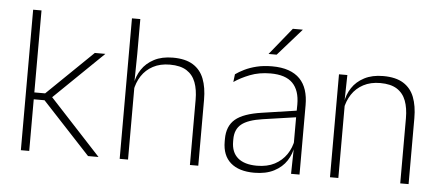

<svg xmlns="http://www.w3.org/2000/svg" viewBox="-48 -788 2074 904"><g transform="rotate(5 989.0 -335.5)"><path d="M393.5 0 166.5 -244H108.5V-276.5H166.5L383 -486.5H433L194 -254.5V-269L443 0ZM76 0V-664H115.5V0Z M875 0V-308Q875 -356 862 -390.5Q849 -425 819.5 -443.8Q790 -462.5 740.5 -462.5Q694.5 -462.5 660.8 -444.5Q627 -426.5 606.8 -395.5Q586.5 -364.5 579.5 -324L566 -356H578Q583.5 -394 604.8 -426Q626 -458 662.8 -477.2Q699.5 -496.5 751.5 -496.5Q811 -496.5 846.8 -474.2Q882.5 -452 898.5 -410.8Q914.5 -369.5 914.5 -311.5V0ZM543 0V-664H582.5V-498.5L580.5 -359L582.5 -355V0Z M1353 0 1355.5 -125 1353.5 -131.5V-290L1354 -328Q1354 -394.5 1320.5 -428.5Q1287 -462.5 1216 -462.5Q1162 -462.5 1118.8 -445.5Q1075.5 -428.5 1044.5 -407L1049 -444Q1065.5 -456 1090.2 -468.2Q1115 -480.5 1147.5 -488.5Q1180 -496.5 1220.5 -496.5Q1265.5 -496.5 1298.2 -485Q1331 -473.5 1352 -451.8Q1373 -430 1383 -399Q1393 -368 1393 -328.5V0ZM1179.5 10Q1107 10 1067.8 -24.2Q1028.5 -58.5 1028.5 -124V-136.5Q1028.5 -197.5 1066.5 -229.8Q1104.5 -262 1191.5 -274.5L1363 -300L1365 -269L1197 -244.5Q1128.5 -234.5 1098.2 -210Q1068 -185.5 1068 -138.5V-128Q1068 -77 1099 -50.5Q1130 -24 1189.5 -24Q1238 -24 1272.8 -42.2Q1307.5 -60.5 1328.8 -91.8Q1350 -123 1356.5 -162L1367 -131H1358Q1353 -94 1332 -61.8Q1311 -29.5 1273 -9.8Q1235 10 1179.5 10ZM1302 -681H1348.5V-680L1236.5 -553H1199V-554Z M1869 0V-308Q1869 -356 1856 -390.5Q1843 -425 1813.5 -443.8Q1784 -462.5 1734.5 -462.5Q1689 -462.5 1655 -444.5Q1621 -426.5 1600.5 -395.2Q1580 -364 1573 -324L1562 -356H1572Q1577.5 -394 1598.5 -426Q1619.5 -458 1656.5 -477.2Q1693.5 -496.5 1745.5 -496.5Q1805 -496.5 1840.8 -474.2Q1876.5 -452 1892.5 -410.8Q1908.5 -369.5 1908.5 -311.5V0ZM1537 0V-486.5H1576.5L1574 -362.5L1576.5 -361V0Z"/></g></svg>

Font: Anek Gurmukhi ExtraLight
Style: Regular
Weight: 250
Designer: Sarang Kulkarni (Gurmukhi), Yesha Goshar (Latin)
Foundry: Ek Type
Version: Version 1.003